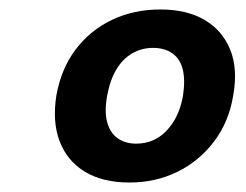

<svg xmlns="http://www.w3.org/2000/svg" viewBox="-20 -732 518 405"><path d="M253 -347Q197 -347 159.5 -369.5Q122 -392 106 -433.5Q90 -475 99 -531Q109 -587 139.5 -627.5Q170 -668 216 -690Q262 -712 318 -712Q374 -712 411.5 -690Q449 -668 465.5 -627.5Q482 -587 472 -531Q463 -475 431.5 -433.5Q400 -392 354 -369.5Q308 -347 253 -347ZM267 -429Q292 -429 311.5 -440.5Q331 -452 345.5 -474.5Q360 -497 366 -530Q371 -563 365.5 -585.5Q360 -608 343.5 -619.5Q327 -631 303 -631Q279 -631 259 -619.5Q239 -608 225.5 -585.5Q212 -563 206 -530Q200 -497 206 -474.5Q212 -452 228 -440.5Q244 -429 267 -429Z"/></svg>

Font: DM Sans 9pt
Style: Bold Italic
Weight: 700
Italic angle: -10°
Version: Version 4.004;gftools[0.9.30]